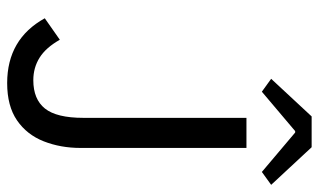

<svg xmlns="http://www.w3.org/2000/svg" viewBox="-197 -681 890 536"><g transform="rotate(90 248.0 -413.0)"><path d="M212 12Q89 12 31 -93L91 -135Q113 -96 141 -78.5Q169 -61 204 -61Q257 -61 283 -93.5Q309 -126 309 -201V-656H393V-193Q393 -137 374.5 -90Q356 -43 316 -15.5Q276 12 212 12ZM236 -699 200 -725 305 -838H391L496 -725L460 -699L350 -792H346Z"/></g></svg>

Font: .
Style: 
Weight: 400
Designer: Paul D. Hunt, Dalton Maag
Foundry: Dalton Maag Ltd
Version: Version 1.200